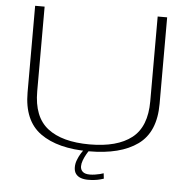

<svg xmlns="http://www.w3.org/2000/svg" viewBox="-56 -730 932 928"><g transform="rotate(5 410.5 -266.0)"><path d="M397.5 3.5Q549.5 3.5 633.5 -57Q717.5 -117.5 717.5 -254.5V-674.5H671.5V-263.5Q671.5 -139.5 601.2 -84.8Q531 -30 397.5 -30Q264 -30 193.5 -84.8Q123 -139.5 123 -263.5V-674.5H77V-254.5Q77 -117.5 161.2 -57Q245.5 3.5 397.5 3.5ZM405 141Q420.5 141 435.8 139.2Q451 137.5 463 134.2Q475 131 480.5 129L477.5 103Q471.5 105.5 460.5 108.2Q449.5 111 436.2 113Q423 115 411.5 115Q387.5 115 376.5 105Q365.5 95 365.5 78.5Q365.5 65 371.5 49.2Q377.5 33.5 385.5 19.5Q393.5 5.5 398 0H371.5Q366.5 5.5 358 19.2Q349.5 33 342.8 50.5Q336 68 336 85.5Q336 105.5 345 117.8Q354 130 369.5 135.5Q385 141 405 141Z"/></g></svg>

Font: Anybody Expanded ExtraLight
Style: Regular
Weight: 250
Width: 7
Version: Version 1.113;gftools[0.9.25]